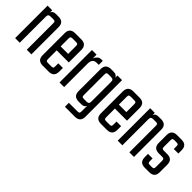

<svg xmlns="http://www.w3.org/2000/svg" viewBox="67 -1186 2029 2029"><g transform="rotate(45 1081.5 -172.0)"><path d="M169 -485H209Q288 -485 288 -406V0H219V-395Q219 -414 213.5 -420Q208 -426 188 -426H148Q130 -426 122 -418Q114 -410 114 -390V0H45V-485H114V-452Q125 -485 169 -485Z M457 -485H549Q628 -485 628 -406V-219H447V-90Q447 -70 453 -64.5Q459 -59 478 -59H525Q545 -59 550.5 -64.5Q556 -70 556 -90V-134H625V-79Q625 0 546 0H457Q378 0 378 -79V-406Q378 -485 457 -485ZM447 -278H559V-395Q559 -414 553 -420Q547 -426 528 -426H478Q459 -426 453 -420Q447 -414 447 -395Z M849 -485H870V-425H840Q777 -425 777 -350V0H708V-485H777V-429Q785 -452 803.5 -468.5Q822 -485 849 -485Z M1089 -485H1158V62Q1158 141 1079 141H930V82H1058Q1077 82 1083 76Q1089 70 1089 51V-33Q1078 0 1034 0H994Q915 0 915 -79V-406Q915 -485 994 -485H1034Q1078 -485 1089 -452ZM1015 -59H1055Q1073 -59 1081 -67Q1089 -75 1089 -95V-390Q1089 -410 1081 -418Q1073 -426 1055 -426H1015Q995 -426 989.5 -420Q984 -414 984 -395V-90Q984 -70 989.5 -64.5Q995 -59 1015 -59Z M1327 -485H1419Q1498 -485 1498 -406V-219H1317V-90Q1317 -70 1323 -64.5Q1329 -59 1348 -59H1395Q1415 -59 1420.5 -64.5Q1426 -70 1426 -90V-134H1495V-79Q1495 0 1416 0H1327Q1248 0 1248 -79V-406Q1248 -485 1327 -485ZM1317 -278H1429V-395Q1429 -414 1423 -420Q1417 -426 1398 -426H1348Q1329 -426 1323 -420Q1317 -414 1317 -395Z M1702 -485H1742Q1821 -485 1821 -406V0H1752V-395Q1752 -414 1746.5 -420Q1741 -426 1721 -426H1681Q1663 -426 1655 -418Q1647 -410 1647 -390V0H1578V-485H1647V-452Q1658 -485 1702 -485Z M2060 -89V-181Q2060 -200 2054 -206Q2048 -212 2029 -212H1980Q1901 -212 1901 -291V-406Q1901 -485 1980 -485H2048Q2127 -485 2127 -406V-357H2059V-396Q2059 -416 2053.5 -421.5Q2048 -427 2028 -427H2000Q1980 -427 1974.5 -421.5Q1969 -416 1969 -396V-301Q1969 -282 1974.5 -276Q1980 -270 2000 -270H2049Q2128 -270 2128 -191V-79Q2128 0 2049 0H1982Q1903 0 1903 -79V-128H1971V-89Q1971 -70 1976.5 -64Q1982 -58 2002 -58H2029Q2048 -58 2054 -64Q2060 -70 2060 -89Z"/></g></svg>

Font: Teko Light
Style: Regular
Weight: 300
Designer: Manushi Parikh, Jonny Pinhorn
Foundry: Indian Type Foundry
Version: Version 1.105;PS 1.0;hotconv 1.0.78;makeotf.lib2.5.61930; tt